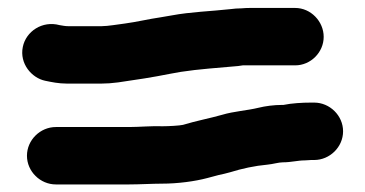

<svg xmlns="http://www.w3.org/2000/svg" viewBox="-20 -569 941 495"><path d="M782 -156.5H790C830.2 -156.5 864.5 -189.9 864.5 -230.5C864.5 -271.1 830.2 -304.5 790 -304.5H782C759.3 -304.5 731.9 -302.9 710.7 -298.5H707C686.9 -298.5 664 -295.6 646 -291.1C618.3 -284.2 582.7 -282.1 552.5 -273C521.8 -264.2 485.8 -257.5 451.7 -247.1C443.3 -245.1 414.7 -243.5 399.3 -243.5C374.3 -244.7 338 -241.5 313 -241.5H124C83.8 -241.5 49.5 -208.1 49.5 -167.5C49.5 -126.9 83.8 -93.5 124 -93.5H313C339 -93.5 373.6 -95.5 397 -95.5C439.2 -95.5 482.9 -101.6 514.2 -109.9L543.8 -117.8C553.3 -119.7 563.8 -122.2 573.6 -125C604.3 -134.5 636.2 -141.5 670.1 -144.6C683.4 -145.8 698.5 -150.5 709 -150.5C731.1 -150.5 747.4 -155.5 766 -155.5C771.8 -155.5 777.7 -156.5 782 -156.5ZM814.5 -474C814.5 -513.8 781.3 -548.5 741 -548.5H624C616.9 -548.5 610.9 -548.2 602.4 -547.5C593.9 -547.5 582.5 -546.7 573.4 -545.4C524 -539.9 472 -538.5 422.8 -529.3L394.1 -524.4C363.3 -520 332.5 -512.4 302.4 -508.4C284.9 -506.3 258.4 -501.5 242 -501.5H156C148.1 -501.5 142.3 -502.8 133.7 -504.2C88.9 -516.4 46.9 -488 38.8 -448C29.9 -404.7 61.9 -368 96.4 -360.8C112.7 -357.4 131.2 -353.5 152 -353.5H242C254.7 -353.5 268.8 -354.5 284.7 -356.6C332.3 -363.4 373.4 -369.7 418.3 -378.7L446 -383.7C492.8 -390.9 542.8 -394.1 592.1 -398.6C592.3 -398.6 592.6 -398.6 592.8 -398.6L605.9 -400.5H741C781 -400.5 814.5 -434 814.5 -474Z"/></svg>

Font: Smoothie
Style: SeBd
Weight: 600
Foundry: Cannot Into Space Fonts
Version: Version 0.8